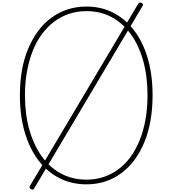

<svg xmlns="http://www.w3.org/2000/svg" viewBox="-20 -1473 1397 1554"><path d="M680 19Q559 19 459.5 -32Q360 -83 289 -178Q218 -273 179.5 -405.5Q141 -538 141 -701Q141 -810 158 -905.5Q175 -1001 209 -1081Q243 -1161 289.5 -1223.5Q336 -1286 396.5 -1330Q457 -1374 528 -1397Q599 -1420 680 -1420Q801 -1420 899.5 -1368.5Q998 -1317 1068.5 -1223Q1139 -1129 1177 -996.5Q1215 -864 1215 -701Q1215 -593 1198 -497Q1181 -401 1148 -321Q1115 -241 1068 -178Q1021 -115 961.5 -71Q902 -27 831.5 -4Q761 19 680 19ZM680 -19Q755 -19 820 -41Q885 -63 940.5 -104.5Q996 -146 1038.5 -205.5Q1081 -265 1111.5 -341Q1142 -417 1158 -507.5Q1174 -598 1174 -701Q1174 -856 1139 -981Q1104 -1106 1038.5 -1196.5Q973 -1287 882.5 -1335Q792 -1383 680 -1383Q605 -1383 539 -1361Q473 -1339 418 -1297.5Q363 -1256 319 -1196.5Q275 -1137 245 -1061Q215 -985 198.5 -895Q182 -805 182 -701Q182 -547 218 -421.5Q254 -296 319.5 -205.5Q385 -115 476.5 -67Q568 -19 680 -19ZM256 53Q252 61 245.5 61.5Q239 62 230 58Q214 47 221 34L1099 -1443Q1104 -1451 1112 -1452.5Q1120 -1454 1127 -1449Q1135 -1444 1137 -1438.5Q1139 -1433 1134 -1425Z"/></svg>

Font: Playwrite BE WAL Thin
Style: Regular
Weight: 250
Version: Version 1.002